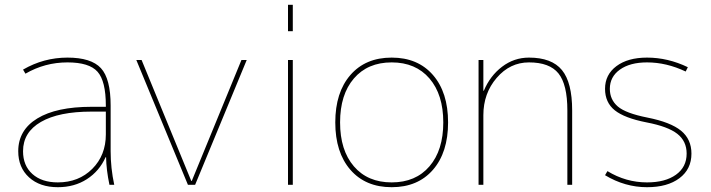

<svg xmlns="http://www.w3.org/2000/svg" viewBox="-20 -770 2962 800"><path d="M422 -115H420Q394 -57 342 -23.5Q290 10 221 10Q146 10 101 -31Q56 -72 56 -140Q56 -228 135.5 -276.5Q215 -325 361 -325H421V-330Q421 -432 386.5 -471Q352 -510 261 -510Q167 -510 86 -463L76 -480Q162 -530 261 -530Q360 -530 400.5 -486Q441 -442 441 -330V-140Q441 -70 456 0H436Q423 -62 422 -115ZM76 -140Q76 -80 115 -45Q154 -10 221 -10Q308 -10 364.5 -66.5Q421 -123 421 -210V-305H361Q225 -305 150.5 -262Q76 -219 76 -140Z M777 -16H779L986 -520H1008L793 0H763L548 -520H570Z M1180 -640V-750H1200V-640ZM1180 0V-520H1200V0Z M1440 -62.5Q1377 -135 1377 -260Q1377 -385 1440 -457.5Q1503 -530 1612 -530Q1721 -530 1784 -457.5Q1847 -385 1847 -260Q1847 -135 1784 -62.5Q1721 10 1612 10Q1503 10 1440 -62.5ZM1454.5 -77Q1512 -10 1612 -10Q1712 -10 1769.5 -77Q1827 -144 1827 -260Q1827 -376 1769.5 -443Q1712 -510 1612 -510Q1512 -510 1454.5 -443Q1397 -376 1397 -260Q1397 -144 1454.5 -77Z M1994 -392H1996Q2022 -454 2072 -492Q2122 -530 2184 -530Q2279 -530 2321.5 -478Q2364 -426 2364 -310V0H2344V-310Q2344 -418 2307 -464Q2270 -510 2184 -510Q2105 -510 2049.5 -445.5Q1994 -381 1994 -290V0H1974V-520H1994Z M2846 -490 2837 -472Q2757 -510 2676 -510Q2605 -510 2563 -480Q2521 -450 2521 -400Q2521 -355 2554 -326.5Q2587 -298 2678 -280Q2774 -261 2817.5 -225.5Q2861 -190 2861 -130Q2861 -65 2811 -27.5Q2761 10 2676 10Q2584 10 2501 -40L2511 -57Q2588 -10 2676 -10Q2752 -10 2796.5 -42Q2841 -74 2841 -130Q2841 -182 2802 -212.5Q2763 -243 2674 -260Q2582 -278 2541.5 -310.5Q2501 -343 2501 -400Q2501 -459 2548.5 -494.5Q2596 -530 2676 -530Q2763 -530 2846 -490Z"/></svg>

Font: M PLUS 1p Thin
Style: Regular
Weight: 250
Version: Version 1.062